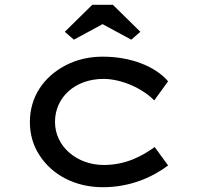

<svg xmlns="http://www.w3.org/2000/svg" viewBox="-20 -773 823 803"><path d="M409 -672 529 -607 567 -640 452 -753H366L251 -640L289 -607ZM410 10C525 10 618 -32 683 -81L627 -158C574 -120 506 -83 414 -83C302 -83 210 -160 210 -263C210 -366 294 -443 413 -443C488 -443 577 -403 625 -353L683 -433C628 -497 525 -536 410 -536C353 -536 301 -524 255 -500C162 -452 105 -367 105 -263C105 -212 118 -165 145 -124C198 -41 295 10 410 10Z"/></svg>

Font: Lexend Peta
Style: Regular
Weight: 400
Designer: Bonnie Shaver-Troup, Thomas Jockin
Foundry: Lexend
Version: Version 1.007